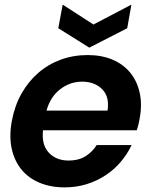

<svg xmlns="http://www.w3.org/2000/svg" viewBox="-20 -801 657 830"><path d="M335 -448Q283 -448 240.5 -415.5Q198 -383 181 -323H445Q454 -383 421.5 -415.5Q389 -448 335 -448ZM549 -174Q531 -136 503 -102.5Q475 -69 437.5 -44Q400 -19 355 -5Q310 9 259 9Q199 9 151 -11Q103 -31 72.5 -68.5Q42 -106 30.5 -159Q19 -212 31 -277Q43 -343 72.5 -395.5Q102 -448 145 -485.5Q188 -523 242.5 -543Q297 -563 359 -563Q419 -563 465.5 -543.5Q512 -524 542 -488Q572 -452 583.5 -401.5Q595 -351 584 -290Q582 -278 579 -265Q576 -252 571 -238H166Q159 -175 191 -141Q223 -107 276 -107Q321 -107 351 -126.5Q381 -146 398 -174ZM548 -781 530 -679 366 -595 232 -679 251 -781 384 -695Z"/></svg>

Font: SVN-Poppins SemiBold
Style: Italic
Weight: 600
Italic angle: -10°
Designer: Ninad Kale (Devanagari), Jonny Pinhorn (Latin)
Foundry: Indian Type Foundry
Version: Version 3.002 2017; ttfautohint (v1.8.3)